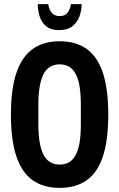

<svg xmlns="http://www.w3.org/2000/svg" viewBox="-20 -899 579 931"><path d="M269 12Q191 12 138.5 -25Q86 -62 59.5 -140.5Q33 -219 33 -343Q33 -467 59.5 -545.5Q86 -624 138.5 -661.5Q191 -699 269 -699Q348 -699 400.5 -661.5Q453 -624 479 -545.5Q505 -467 505 -343Q505 -219 479 -140.5Q453 -62 400.5 -25Q348 12 269 12ZM269 -101Q298 -101 317 -113.5Q336 -126 348.5 -150.5Q361 -175 366.5 -211.5Q372 -248 372 -297V-391Q372 -440 366.5 -476.5Q361 -513 348.5 -537.5Q336 -562 317 -574.5Q298 -587 269 -587Q242 -587 222 -574.5Q202 -562 190 -537.5Q178 -513 172 -476.5Q166 -440 166 -391V-297Q166 -248 172 -211.5Q178 -175 190 -150.5Q202 -126 222 -113.5Q242 -101 269 -101ZM266 -753Q226 -753 203.5 -772Q181 -791 172 -820.5Q163 -850 163 -879H214Q216 -865 221.5 -852Q227 -839 239 -830Q251 -821 268 -821Q290 -821 301 -831Q312 -841 317.5 -854.5Q323 -868 324 -879H376Q376 -850 365.5 -820.5Q355 -791 331.5 -772Q308 -753 266 -753Z"/></svg>

Font: Archivo ExtraCondensed
Style: Bold
Weight: 700
Width: 2
Designer: Hector Gatti
Foundry: Omnibus-Type
Version: Version 2.001